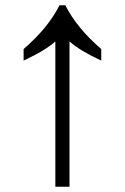

<svg xmlns="http://www.w3.org/2000/svg" viewBox="-20 -712 476 732"><path d="M191 0V-554Q152 -519 70 -481V-525Q163 -605 207 -692H229Q273 -605 366 -525V-481Q284 -519 245 -554V0Z"/></svg>

Font: usinhala25
Style: Book
Weight: 400
Designer: Jelle Bosma - Monotype Design Team
Foundry: Monotype Imaging Inc.
Version: Version 2.003